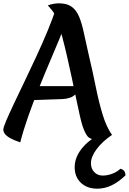

<svg xmlns="http://www.w3.org/2000/svg" viewBox="-40 -825 776 1157"><path d="M363 -709Q346 -658 318 -590.5Q290 -523 257 -445.5Q224 -368 191 -285.5Q158 -203 129.5 -122Q101 -41 82 33Q41 19 19 6Q-3 -7 -11.5 -19.5Q-20 -32 -20 -44Q-20 -57 -2.5 -98Q15 -139 44 -200.5Q73 -262 108.5 -335.5Q144 -409 180 -487Q216 -565 247 -639.5Q278 -714 298 -776ZM458 -64Q451 -85 441 -128.5Q431 -172 419 -230.5Q407 -289 393 -354.5Q379 -420 364 -485.5Q349 -551 333.5 -608.5Q318 -666 303 -708Q290 -743 274.5 -761.5Q259 -780 248 -793Q266 -799 283.5 -802Q301 -805 315 -805Q364 -805 392.5 -784Q421 -763 437.5 -722.5Q454 -682 466 -624Q478 -566 495 -493Q518 -397 536.5 -304.5Q555 -212 578 -136Q601 -60 635 -12Q610 0 584 8Q558 16 540 16Q503 16 487 -4.5Q471 -25 458 -64ZM167 -306H436Q433 -278 418.5 -261Q404 -244 382.5 -236.5Q361 -229 337 -228L135 -221ZM685 192Q716 199 716 232Q673 273 631.5 292.5Q590 312 546 312Q485 312 447.5 276.5Q410 241 410 183Q410 119 460 61.5Q510 4 597 -32L635 -12Q576 28 542 74Q508 120 508 159Q508 191 528 212Q548 233 579 233Q608 233 637.5 221.5Q667 210 685 192Z"/></svg>

Font: Merienda
Style: Bold
Weight: 700
Designer: Eduardo Rodriguez Tunni
Foundry: Eduardo Rodriguez Tunni
Version: Version 2.001